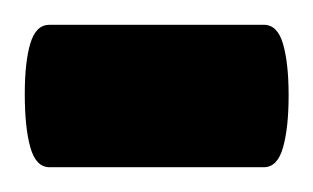

<svg xmlns="http://www.w3.org/2000/svg" viewBox="-40 -135 253 155"><path d="M0 0V-115H173V0ZM173 0V-115Q184 -115 188.5 -99.5Q193 -84 193 -58Q193 -32 188.5 -16Q184 0 173 0ZM0 0Q-11 0 -15.5 -16Q-20 -32 -20 -59Q-20 -85 -15.5 -100Q-11 -115 0 -115Z"/></svg>

Font: Alexandria
Style: Regular
Weight: 400
Designer: Mohamed Gaber
Foundry: Kief Type Foundry
Version: Version 5.100